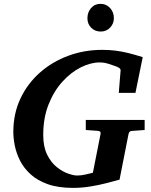

<svg xmlns="http://www.w3.org/2000/svg" viewBox="-20 -941 770 978"><path d="M353 16.1Q276.4 16.1 223.1 -2.9Q169.9 -22 135.5 -53.5Q101.1 -85 82 -123Q63 -161.1 55.4 -199.2Q47.9 -237.3 47.9 -269Q47.9 -362.3 84.2 -439.2Q120.6 -516.1 183.6 -571.5Q246.6 -627 328.1 -657Q409.7 -687 500 -687Q538.1 -687 569.8 -682.9Q601.6 -678.7 634 -670.7Q666.5 -662.6 707 -649.9L669.9 -467.8H585L594.2 -581.1Q595.2 -589.8 586.7 -595.2Q578.1 -600.6 567.9 -604Q558.6 -607.4 534.9 -615.2Q511.2 -623 487.8 -623Q441.9 -623 391.6 -597.9Q341.3 -572.8 297.9 -524.9Q254.4 -477.1 227.3 -408.7Q200.2 -340.3 200.2 -253.9Q200.2 -193.4 220.2 -153.1Q240.2 -112.8 269.5 -89.6Q298.8 -66.4 327.4 -56.6Q356 -46.9 373 -46.9Q392.6 -46.9 416 -52.2Q439.5 -57.6 453.1 -61L492.2 -258.8Q493.7 -268.1 489.3 -271.2Q484.9 -274.4 473.1 -274.9L417 -278.8V-330.1H716.8V-278.8L648.9 -273.9Q638.7 -272.9 634.8 -258.8L588.9 -25.9Q561 -18.1 522.2 -8.1Q483.4 2 439.5 9Q395.5 16.1 353 16.1ZM560.1 -848.1Q560.1 -820.8 541 -800.5Q522 -780.3 493.2 -780.3Q463.9 -780.3 444.6 -799.6Q425.3 -818.8 425.3 -848.1Q425.3 -878.4 443.8 -899.9Q462.4 -921.4 492.2 -921.4Q521.5 -921.4 540.8 -900.1Q560.1 -878.9 560.1 -848.1Z"/></svg>

Font: Charis
Style: Bold Italic
Weight: 700
Italic angle: -11°
Designer: Walt Agee, Miriam Martin, Annie Olsen, Victor Gaultney, Lorna Priest, Alan Ward, Bob Hallissy, Martin Hosken, Sharon Cor
Foundry: SIL Global
Version: Version 7.000